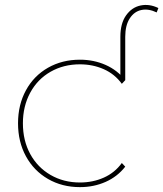

<svg xmlns="http://www.w3.org/2000/svg" viewBox="-20 -765 670 788"><path d="M474 -436V-614Q474 -669 497.5 -702Q521 -735 557 -742.5Q593 -750 630 -732L623 -714Q590 -730 560.5 -724Q531 -718 512.5 -689.5Q494 -661 494 -614V-436ZM54 -259Q54 -335 86.5 -394.5Q119 -454 177 -487Q235 -520 308 -520Q365 -520 413.5 -498.5Q462 -477 494 -436L480 -421Q451 -461 406 -481Q361 -501 308 -501Q241 -501 187.5 -470.5Q134 -440 104 -384.5Q74 -329 74 -259Q74 -188 104 -133Q134 -78 187.5 -47Q241 -16 308 -16Q361 -16 406 -36Q451 -56 480 -96L494 -81Q462 -40 413.5 -18.5Q365 3 308 3Q235 3 177 -30.5Q119 -64 86.5 -123.5Q54 -183 54 -259Z"/></svg>

Font: iiserrat Thin
Style: Regular
Weight: 100
Designer: Akira Ohta
Foundry: Akira Ohta
Version: Version 1.200;Glyphs 3.3.1 (3343)